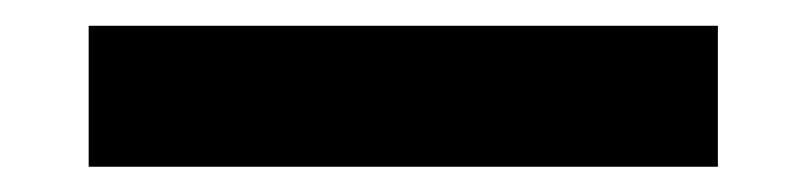

<svg xmlns="http://www.w3.org/2000/svg" viewBox="-20 -20 626 149"><path d="M48.8 109.4H537.1V0H48.8Z"/></svg>

Font: Cascadia Mono SemiBold
Style: Regular
Weight: 600
Monospace: yes
Designer: Aaron Bell
Foundry: Saja Typeworks
Version: Version 2404.023